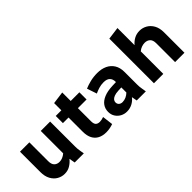

<svg xmlns="http://www.w3.org/2000/svg" viewBox="37 -1450 2176 2176"><g transform="rotate(-45 1125.5 -361.5)"><path d="M70 -199V-525H220V-222Q220 -173 243.5 -149.5Q267 -126 306 -126Q332 -126 356.5 -136.5Q381 -147 403 -166V-525H553V-125Q553 -104 554.5 -87.5Q556 -71 560 -49L568 0H422L409 -71Q379 -34 340 -11Q301 12 251 12Q205 12 163.5 -11.5Q122 -35 96 -82Q70 -129 70 -199Z M643 -410V-525H733V-641L883 -661V-525H1022V-410H883V-201Q883 -158 900 -141Q917 -124 950 -124Q964 -124 980.5 -127.5Q997 -131 1014 -137L1030 -8Q1005 1 976 6.5Q947 12 918 12Q861 12 819.5 -9.5Q778 -31 755.5 -74Q733 -117 733 -182V-410Z M1095 -138Q1095 -187 1121.5 -225Q1148 -263 1202.5 -286Q1257 -309 1340 -312L1397 -314V-318Q1397 -362 1372.5 -387Q1348 -412 1296 -412Q1254 -412 1217.5 -400.5Q1181 -389 1152 -375L1112 -493Q1150 -510 1204 -523.5Q1258 -537 1319 -537Q1387 -537 1438 -513Q1489 -489 1518 -442Q1547 -395 1547 -326V-125Q1547 -104 1548.5 -87.5Q1550 -71 1554 -49L1562 0H1416L1404 -65Q1379 -31 1338.5 -9.5Q1298 12 1250 12Q1208 12 1173 -7Q1138 -26 1116.5 -59.5Q1095 -93 1095 -138ZM1230 -155Q1230 -129 1247 -114.5Q1264 -100 1290 -100Q1319 -100 1347 -112.5Q1375 -125 1397 -147V-228L1350 -226Q1305 -224 1279 -213.5Q1253 -203 1241.5 -188Q1230 -173 1230 -155Z M1692 0V-715L1842 -735V-461Q1872 -496 1910.5 -516.5Q1949 -537 1997 -537Q2044 -537 2086 -513.5Q2128 -490 2154.5 -443.5Q2181 -397 2181 -326V0H2031V-303Q2031 -353 2006 -376Q1981 -399 1942 -399Q1917 -399 1890.5 -389.5Q1864 -380 1842 -361V0Z"/></g></svg>

Font: Radio Canada
Style: Regular
Weight: 400
Designer: Charles Daoud, Etienne Aubert Bonn, Alexandre Saumier Demers, Jacques Le Bailly
Foundry: Radio-Canada
Version: Version 2.104;gftools[0.9.28.dev5+ged2979d]